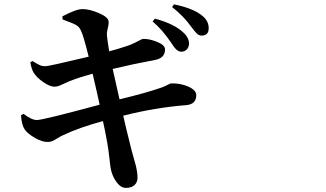

<svg xmlns="http://www.w3.org/2000/svg" viewBox="-20 -832 1540 906"><path d="M700.2 -730.5 710.9 -744.1Q800.8 -719.7 842.8 -680.7Q872.1 -655.3 872.1 -625Q871.1 -608.4 860.8 -598.1Q850.6 -587.9 835 -587.9Q812.5 -588.9 790 -627Q745.1 -693.4 700.2 -730.5ZM275.4 -740.2 274.4 -754.9Q338.9 -789.1 369.1 -789.1Q402.3 -789.1 445.8 -770.5Q489.3 -752 492.2 -732.4Q494.1 -719.7 488.8 -699.7Q483.4 -679.7 484.4 -666Q486.3 -645.5 495.1 -589.8Q533.2 -599.6 577.1 -614.3Q595.7 -620.1 613.8 -628.9Q631.8 -637.7 641.6 -643.1Q651.4 -648.4 654.3 -648.4Q684.6 -649.4 721.7 -634.3Q758.8 -619.1 758.8 -598.6Q758.8 -557.6 710 -548.8Q610.4 -530.3 511.7 -506.8Q529.3 -427.7 543.9 -363.3Q673.8 -394.5 745.1 -419.9Q757.8 -424.8 771 -431.6Q784.2 -438.5 788.1 -438.5Q833 -439.5 869.6 -422.9Q906.2 -406.2 906.2 -382.8Q906.2 -339.8 858.4 -335.9Q710.9 -324.2 561.5 -286.1Q571.3 -240.2 601.6 -120.1Q605.5 -105.5 612.3 -82Q619.1 -58.6 621.6 -48.3Q624 -38.1 626.5 -22.9Q628.9 -7.8 628.9 5.9Q628.9 27.3 615.7 40.5Q602.5 53.7 576.2 54.7Q550.8 55.7 530.3 27.8Q509.8 0 502.9 -34.2Q501 -42 496.1 -86.9Q491.2 -131.8 485.4 -162.1Q482.4 -180.7 475.1 -216.8Q467.8 -252.9 465.8 -260.7Q351.6 -229.5 278.3 -194.3Q266.6 -189.5 252 -180.2Q237.3 -170.9 227.5 -166.5Q217.8 -162.1 206.1 -162.1Q178.7 -161.1 142.6 -182.6Q106.4 -204.1 95.7 -222.7Q82 -243.2 79.1 -288.1L90.8 -294.9Q128.9 -265.6 154.3 -265.6Q181.6 -265.6 450.2 -337.9Q444.3 -367.2 417 -484.4Q356.4 -467.8 308.6 -449.2Q298.8 -445.3 283.7 -438Q268.6 -430.7 258.3 -426.8Q248 -422.9 236.3 -422.9Q215.8 -422.9 184.6 -444.3Q153.3 -465.8 138.7 -489.3Q128.9 -504.9 123 -538.1L133.8 -543.9Q137.7 -541 146 -536.1Q154.3 -531.2 158.2 -529.3Q162.1 -527.3 168.5 -524.4Q174.8 -521.5 180.7 -520.5Q186.5 -519.5 194.3 -519.5Q210 -519.5 398.4 -564.5Q375 -659.2 363.3 -684.6Q355.5 -704.1 340.8 -712.9Q326.2 -721.7 275.4 -740.2ZM792 -798.8 800.8 -811.5Q887.7 -793.9 930.7 -760.7Q964.8 -735.4 964.8 -699.2Q964.8 -664.1 931.6 -664.1Q918.9 -664.1 909.2 -673.3Q899.4 -682.6 882.8 -705.1Q846.7 -755.9 792 -798.8Z"/></svg>

Font: Bpmf Zihi Serif Bold
Style: Bold
Weight: 700
Foundry: But Ko
Version: Version 1.320